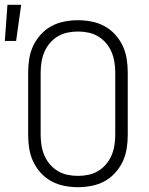

<svg xmlns="http://www.w3.org/2000/svg" viewBox="-49 -766 619 798"><path d="M275 12Q247 12 218.5 6.5Q190 1 165 -12.5Q140 -26 120.5 -47.5Q101 -69 89 -94.5Q77 -120 72.5 -148.5Q68 -177 68 -205V-465Q68 -493 72.5 -521.5Q77 -550 89 -575.5Q101 -601 120.5 -622.5Q140 -644 165 -657.5Q190 -671 218.5 -676.5Q247 -682 275 -682Q303 -682 331.5 -676.5Q360 -671 385 -657.5Q410 -644 429.5 -622.5Q449 -601 461 -575.5Q473 -550 477.5 -521.5Q482 -493 482 -465V-205Q482 -177 477.5 -148.5Q473 -120 461 -94.5Q449 -69 429.5 -47.5Q410 -26 385 -12.5Q360 1 331.5 6.5Q303 12 275 12ZM275 -35Q297 -35 318.5 -39.5Q340 -44 358.5 -55Q377 -66 391.5 -83Q406 -100 414.5 -120Q423 -140 426.5 -161.5Q430 -183 430 -205V-465Q430 -487 426.5 -508.5Q423 -530 414.5 -550Q406 -570 391.5 -587Q377 -604 358.5 -615Q340 -626 318.5 -630.5Q297 -635 275 -635Q253 -635 231.5 -630.5Q210 -626 191.5 -615Q173 -604 158.5 -587Q144 -570 135.5 -550Q127 -530 123.5 -508.5Q120 -487 120 -465V-205Q120 -183 123.5 -161.5Q127 -140 135.5 -120Q144 -100 158.5 -83Q173 -66 191.5 -55Q210 -44 231.5 -39.5Q253 -35 275 -35ZM-29 -596 -18 -746H39L18 -596Z"/></svg>

Font: Lode Dark
Style: Regular
Weight: 400
Monospace: yes
Designer: Belleve Invis
Foundry: Belleve Invis
Version: Version 29.2.0; ttfautohint (v1.8.3)